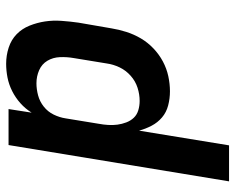

<svg xmlns="http://www.w3.org/2000/svg" viewBox="-92 -684 783 640"><g transform="rotate(90 300.0 -363.5)"><path d="M192 8Q164 8 138 -0.5Q112 -9 93.5 -27Q75 -45 65 -70Q55 -95 51 -121.5Q47 -148 49 -176.5Q51 -205 55 -233L74 -343Q78 -368 86 -393Q94 -418 107.5 -441Q121 -464 141 -483Q161 -502 184.5 -514.5Q208 -527 233.5 -532.5Q259 -538 284 -538Q308 -538 331 -532Q354 -526 371 -511.5Q388 -497 398.5 -477Q409 -457 415 -435L464 -735H584L463 0H343L355 -77Q342 -56 323.5 -39.5Q305 -23 283 -12Q261 -1 238 3.5Q215 8 192 8ZM257 -93Q277 -93 297.5 -98.5Q318 -104 335 -117.5Q352 -131 361.5 -150.5Q371 -170 374 -190L392 -300Q395 -316 396 -332Q397 -348 395 -363Q393 -378 387.5 -392.5Q382 -407 372 -417.5Q362 -428 347 -432.5Q332 -437 316 -437Q294 -437 272 -430Q250 -423 232 -407Q214 -391 204 -370Q194 -349 191 -327L173 -217Q169 -194 170 -171Q171 -148 182 -129.5Q193 -111 213.5 -102Q234 -93 257 -93Z"/></g></svg>

Font: Iosevka Curly Extended Oblique
Style: Bold
Weight: 700
Width: 7
Italic angle: -9°
Monospace: yes
Designer: Belleve Invis
Foundry: Belleve Invis
Version: Version 11.1.0; ttfautohint (v1.8.3)